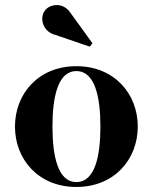

<svg xmlns="http://www.w3.org/2000/svg" viewBox="-20 -733 606 763"><path d="M201 -594 337 -547.5 347.5 -561 261 -680.5C231 -727.5 175 -717 157 -689C135.5 -657 153 -605 201 -594ZM39.5 -230C39.5 -100 132.5 10 283.5 10C434.5 10 527.5 -100 527.5 -230C527.5 -360 434.5 -470 283.5 -470C132.5 -470 39.5 -360 39.5 -230ZM188.5 -230C188.5 -349 210.5 -450.5 283.5 -450.5C357 -450.5 379 -349 379 -230C379 -111 357 -9.5 283.5 -9.5C210.5 -9.5 188.5 -111 188.5 -230Z"/></svg>

Font: Bodoni* 11pt
Style: Bold
Weight: 700
Version: Version 2.3